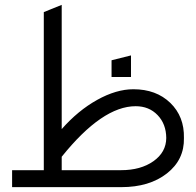

<svg xmlns="http://www.w3.org/2000/svg" viewBox="-20 -770 807 790"><path d="M29.8 -69.8H160.2V-720.2L233.9 -750V-238.8Q300.8 -314.9 379.6 -358.9Q458.5 -402.8 528.8 -402.8Q622.6 -402.8 680.7 -346.7Q738.8 -290.5 736.8 -202.1Q738.8 -112.8 666.7 -56.4Q594.7 0 479 0H29.8ZM538.1 -333Q400.9 -333 233.9 -125V-69.8H478Q559.1 -69.8 611.3 -106.7Q663.6 -143.6 664.1 -202.1Q663.6 -259.8 628.4 -296.4Q593.3 -333 538.1 -333ZM439 -453.1V-522L519 -542V-453.1Z"/></svg>

Font: LT Superior
Style: Regular
Weight: 400
Designer: Daniel Lyons
Foundry: LyonsType
Version: Version 1.000